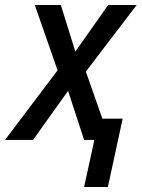

<svg xmlns="http://www.w3.org/2000/svg" viewBox="-51 -559 566 767"><path d="M285 188 326 0H285L221 -196L81 0H-31L179 -278L88 -539H192L250 -353L381 -539H495L292 -273L358 -85H439L380 188Z"/></svg>

Font: Noto Sans SemiCondensed Medium
Style: Italic
Weight: 500
Width: 4
Italic angle: -12°
Designer: Monotype Design Team
Foundry: Monotype Imaging Inc.
Version: Version 2.013; ttfautohint (v1.8.4.7-5d5b)